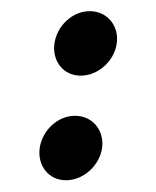

<svg xmlns="http://www.w3.org/2000/svg" viewBox="-20 -304 273 335"><path d="M75 -228.2C70.8 -198.4 89.7 -172 120.8 -172C151.7 -172 179.5 -198 183.7 -228.2C188 -258.5 167.5 -284.5 136.6 -284.5C105.5 -284.5 79.2 -258.1 75 -228.2ZM49.3 -45.8C45.1 -15.9 64 10.5 95.2 10.5C126 10.5 153.8 -15.5 158.1 -45.8C162.3 -76 141.8 -102 111 -102C79.8 -102 53.5 -75.6 49.3 -45.8Z"/></svg>

Font: Hi.
Style: Black
Weight: 400
Designer: Mew Too, Robert Jablonski
Foundry: Cannot Into Space Fonts
Version: Version 1.996